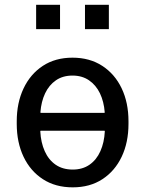

<svg xmlns="http://www.w3.org/2000/svg" viewBox="-20 -782 619 812"><path d="M287.6 10.3Q214.4 10.3 161.4 -24.2Q108.4 -58.6 79.6 -119.1Q50.8 -179.7 50.8 -258.3V-269Q50.8 -347.2 79.6 -408Q108.4 -468.8 161.1 -503.4Q213.9 -538.1 286.6 -538.1Q359.4 -538.1 412.6 -503.4Q465.8 -468.8 494.6 -408.2Q523.4 -347.7 523.4 -269V-258.3Q523.4 -179.7 494.6 -119.1Q465.8 -58.6 413.1 -24.2Q360.4 10.3 287.6 10.3ZM287.6 -64.9Q329.1 -64.9 358.6 -85.4Q388.2 -106 404.5 -142.6Q420.9 -179.2 423.3 -226.6L422.4 -229H151.4L150.4 -226.6Q152.8 -179.2 169.2 -142.6Q185.5 -106 215.3 -85.4Q245.1 -64.9 287.6 -64.9ZM151.9 -304.7H421.9L422.9 -307.1Q419.4 -352.5 402.6 -387.5Q385.7 -422.4 356.4 -442.4Q327.1 -462.4 286.6 -462.4Q245.6 -462.4 216.6 -442.4Q187.5 -422.4 170.9 -387.5Q154.3 -352.5 150.9 -307.1ZM339.4 -658.7V-761.7H440.4V-658.7ZM132.8 -658.7V-761.7H233.9V-658.7Z"/></svg>

Font: Roboto Slab LO
Style: Regular
Weight: 400
Designer: Google
Version: Version 2.000